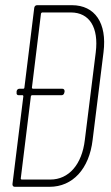

<svg xmlns="http://www.w3.org/2000/svg" viewBox="-20 -720 427 740"><path d="M257 -700H123C117 -700 113 -696 112 -690L74 -382C74 -380 72 -378 70 -378H55C49 -378 45 -374 44 -368V-363C43 -357 46 -353 52 -353H67C69 -353 70 -351 70 -349L28 -10C28 -4 31 0 37 0H171C260 0 324 -69 337 -181L379 -519C393 -631 346 -700 257 -700ZM307 -181C296 -86 245 -28 174 -28H64C62 -28 60 -30 60 -32L99 -349C99 -351 102 -353 103 -353H217C223 -353 227 -357 228 -363L229 -368C229 -374 226 -378 220 -378H107C105 -378 103 -380 103 -382L138 -668C139 -670 141 -672 143 -672H253C325 -672 361 -614 349 -518Z"/></svg>

Font: Barlow Condensed Thin
Style: Italic
Weight: 250
Width: 3
Italic angle: -7°
Designer: Jeremy Tribby
Foundry: Tribby Type
Version: Version 1.422;hotconv 1.0.109;makeotfexe 2.5.65596